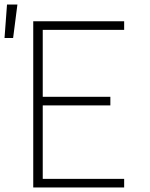

<svg xmlns="http://www.w3.org/2000/svg" viewBox="-44 -829 664 849"><path d="M103 0V-735H505V-697H145V-401H444V-363H145V-38H505V0ZM-24 -661 -13 -809H33L14 -661Z"/></svg>

Font: Iosevka Extralight Extended
Style: Regular
Weight: 200
Width: 7
Monospace: yes
Designer: Belleve Invis
Foundry: Belleve Invis
Version: Version 32.5.0; ttfautohint (v1.8.4)